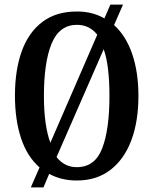

<svg xmlns="http://www.w3.org/2000/svg" viewBox="-20 -775 667 835"><path d="M152 -47Q98 -94 71.5 -174Q45 -254 45 -359Q45 -470 74.5 -552Q104 -634 164 -679.5Q224 -725 315 -725Q349 -725 378.5 -717.5Q408 -710 434 -695L460 -755H515L476 -666Q528 -619 555 -540Q582 -461 582 -358Q582 -247 551 -164.5Q520 -82 460 -36Q400 10 314 10Q246 10 194 -19L169 40H114ZM403 -624Q369 -667 315 -667Q238 -667 204.5 -585.5Q171 -504 171 -358Q171 -294 178 -243Q185 -192 199 -154ZM314 -48Q393 -48 424.5 -130Q456 -212 456 -358Q456 -422 450 -473Q444 -524 431 -561L226 -92Q260 -48 314 -48Z"/></svg>

Font: Noto Serif Tamil ExtraCondensed SemiBold
Style: Italic
Weight: 600
Width: 2
Italic angle: -12°
Designer: Indian Type Foundry, Tom Grace, and the Monotype Design Team
Foundry: Monotype Imaging Inc.
Version: Version 2.003; ttfautohint (v1.8.4.7-5d5b)